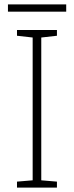

<svg xmlns="http://www.w3.org/2000/svg" viewBox="-20 -850 334 870"><path d="M280 -830H16V-797H280ZM238 0V-27L167 -33V-680L238 -688V-714H57V-688L128 -680V-33L57 -27V0Z"/></svg>

Font: Noto Sans Myanmar ExtraLight
Style: Regular
Weight: 200
Designer: Monotype Design Team
Foundry: Monotype Imaging Inc.
Version: Version 2.107